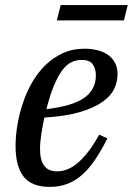

<svg xmlns="http://www.w3.org/2000/svg" viewBox="-20 -721 521 753"><path d="M175 12Q104 12 72.5 -28.5Q41 -69 41 -149Q41 -186 48 -229Q55 -272 69 -314.5Q83 -357 105 -396Q127 -435 157 -464.5Q187 -494 225.5 -512Q264 -530 312 -530Q335 -530 358 -525Q381 -520 399.5 -508.5Q418 -497 429.5 -477.5Q441 -458 441 -429Q441 -401 428 -373Q415 -345 382 -321.5Q349 -298 293.5 -281.5Q238 -265 154 -260Q147 -228 142 -195.5Q137 -163 137 -136Q137 -94 153 -71.5Q169 -49 204 -49Q249 -49 290.5 -87Q332 -125 369 -193L401 -178Q377 -130 352.5 -94Q328 -58 301 -34.5Q274 -11 243 0.5Q212 12 175 12ZM162 -293Q265 -305 310.5 -337.5Q356 -370 356 -425Q356 -451 344 -468.5Q332 -486 300 -486Q278 -486 259 -476.5Q240 -467 223.5 -444.5Q207 -422 191.5 -385Q176 -348 162 -293ZM218 -701H481L466 -641H203Z"/></svg>

Font: IBM Plex Serif Text
Style: Italic
Weight: 450
Italic angle: -14°
Designer: Mike Abbink, Paul van der Laan, Pieter van Rosmalen
Foundry: Bold Monday
Version: Version 3.001